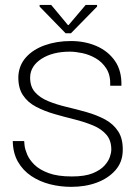

<svg xmlns="http://www.w3.org/2000/svg" viewBox="-20 -738 551 772"><path d="M266.2 13.3Q222.3 13.3 180.9 2.8Q139.5 -7.8 105.8 -30.2Q72.2 -52.7 52.2 -87.5Q32.2 -122.3 31.3 -170.7H77.2Q77.2 -168.2 78.8 -152.9Q80.5 -137.7 89.3 -116.7Q98.2 -95.7 118.4 -75.7Q138.7 -55.7 175.1 -42.1Q211.5 -28.5 268.8 -28.5Q321.2 -28.5 352.5 -41.2Q383.8 -54 400.2 -72.2Q416.5 -90.5 422 -107.8Q427.5 -125.2 427.5 -133.5Q428.3 -172 408.4 -195.7Q388.5 -219.3 354.5 -233.5Q320.5 -247.7 280.1 -257.8Q239.7 -267.8 199.3 -279.4Q159 -291 125.2 -308.6Q91.3 -326.2 71.9 -355.8Q52.5 -385.3 53.8 -431.8Q56.2 -475.8 84.5 -507.5Q112.8 -539.2 160.3 -556.1Q207.8 -573 264.8 -573Q321.8 -573 368.4 -552.7Q415 -532.3 442.4 -492.8Q469.8 -453.2 468.2 -393.3H423.2Q424.8 -435.5 407.8 -462.1Q390.8 -488.7 364.8 -503.7Q338.7 -518.7 310.6 -524.5Q282.5 -530.3 261.3 -530.3Q191.8 -530.3 147.3 -501.8Q102.8 -473.2 101.2 -428.8Q100.3 -390.8 120.3 -367.9Q140.3 -345 174 -331.2Q207.7 -317.5 248.2 -307.9Q288.8 -298.3 328.9 -286.9Q369 -275.5 402.4 -257.7Q435.8 -239.8 455.4 -209.5Q475 -179.2 473.5 -130.8Q472.2 -85.2 443.8 -53.2Q415.5 -21.2 369.6 -3.9Q323.7 13.3 266.2 13.3ZM243.8 -604.2 139.3 -711.5V-718.2H185.8L253.2 -637.2H255.8L324.5 -718.2H370.3V-711.5L265.2 -604.2Z"/></svg>

Font: Darker Grotesque Light
Style: Regular
Weight: 300
Designer: Gabriel Lam
Foundry: TypeRant
Version: Version 1.000;gftools[0.9.28]